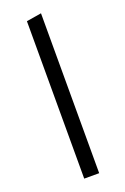

<svg xmlns="http://www.w3.org/2000/svg" viewBox="-141 -762 525 808"><g transform="rotate(-20 122.0 -358.0)"><path d="M89 -705 156 -716V0H89Z"/></g></svg>

Font: QiushuiShotai Bright
Style: Regular
Weight: 400
Designer: Christian Thalmann (Catharsis Fonts)
Version: Version 1.250;